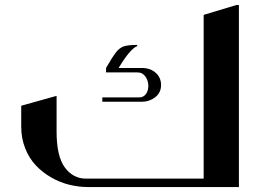

<svg xmlns="http://www.w3.org/2000/svg" viewBox="-20 -757 1076 777"><path d="M209 -369.1V-224.1Q209 -124.5 242.4 -79.3Q275.9 -34.2 327.1 -34.2H804.2V-696.8L937 -736.8H946.8V0H336.9Q298.3 0 260 -9.5Q221.7 -19 186.5 -39.3Q151.4 -59.6 124.8 -87.9Q98.1 -116.2 82 -156.7Q65.9 -197.3 65.9 -244.1V-329.1ZM631.8 -413.1Q631.8 -381.8 608.2 -363.5Q584.5 -345.2 554.2 -345.2V-346.2V-345.2H394V-362.8H543Q562 -362.8 571.8 -378.2Q581.5 -393.6 580.1 -414.1Q578.6 -434.1 567.1 -449Q555.7 -463.9 537.1 -463.9H409.2V-481.9Q431.2 -521 449.2 -544.9Q462.9 -563 480.2 -569.1Q497.6 -575.2 534.2 -575.2L536.1 -570.8Q507.3 -560.5 460 -481.9H554.2Q588.4 -481.9 610.1 -462.4Q631.8 -442.9 631.8 -413.1Z"/></svg>

Font: Laureen pro
Style: Bold
Weight: 700
Designer: Ahmed zaza
Foundry: zazatype
Version: Version 1.000